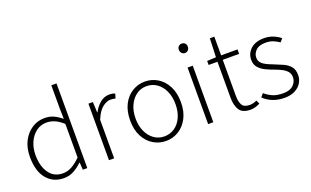

<svg xmlns="http://www.w3.org/2000/svg" viewBox="-81 -1120 2483 1532"><g transform="rotate(-20 1161.0 -353.5)"><path d="M251 12Q161 12 106.5 -53Q52 -118 52 -239Q52 -317 81.5 -373.5Q111 -430 159.5 -461Q208 -492 265 -492Q309 -492 342 -477Q375 -462 410 -433L408 -521V-719H452V0H414L410 -62H407Q378 -33 338.5 -10.5Q299 12 251 12ZM257 -27Q297 -27 333.5 -47.5Q370 -68 408 -106V-391Q370 -425 337 -439Q304 -453 268 -453Q220 -453 182 -425Q144 -397 121.5 -348.5Q99 -300 99 -239Q99 -144 140 -85.5Q181 -27 257 -27Z M636 0V-480H674L678 -391H681Q704 -435 738.5 -463.5Q773 -492 817 -492Q830 -492 841.5 -490Q853 -488 865 -482L853 -444Q843 -447 834.5 -448.5Q826 -450 811 -450Q779 -450 743.5 -422.5Q708 -395 680 -327V0Z M1118 12Q1061 12 1011.5 -17.5Q962 -47 932.5 -103.5Q903 -160 903 -239Q903 -319 932.5 -376Q962 -433 1011.5 -462.5Q1061 -492 1118 -492Q1176 -492 1225 -462.5Q1274 -433 1304 -376Q1334 -319 1334 -239Q1334 -160 1304 -103.5Q1274 -47 1225 -17.5Q1176 12 1118 12ZM1118 -27Q1167 -27 1205.5 -53.5Q1244 -80 1266 -128Q1288 -176 1288 -239Q1288 -302 1266 -350.5Q1244 -399 1205.5 -426Q1167 -453 1118 -453Q1070 -453 1032 -426Q994 -399 971.5 -350.5Q949 -302 949 -239Q949 -176 971.5 -128Q994 -80 1032 -53.5Q1070 -27 1118 -27Z M1478 0V-480H1522V0ZM1499 -596Q1483 -596 1472 -607.5Q1461 -619 1461 -637Q1461 -655 1472 -665.5Q1483 -676 1499 -676Q1516 -676 1526.5 -665.5Q1537 -655 1537 -637Q1537 -619 1526.5 -607.5Q1516 -596 1499 -596Z M1838 8Q1768 8 1743 -32Q1718 -72 1718 -136V-442H1643V-476L1719 -480L1725 -639H1763V-480H1902V-442H1763V-133Q1763 -87 1779 -58.5Q1795 -30 1844 -30Q1858 -30 1872.5 -33.5Q1887 -37 1904 -45L1918 -14Q1899 -4 1878 2Q1857 8 1838 8Z M2125 12Q2069 12 2024.5 -6Q1980 -24 1949 -55L1973 -83Q2003 -57 2038.5 -41.5Q2074 -26 2128 -26Q2184 -26 2213 -54.5Q2242 -83 2242 -121Q2242 -151 2224.5 -170.5Q2207 -190 2180 -203.5Q2153 -217 2125 -227Q2088 -240 2054 -256.5Q2020 -273 1998 -298.5Q1976 -324 1976 -364Q1976 -417 2016 -454.5Q2056 -492 2130 -492Q2171 -492 2206.5 -478Q2242 -464 2268 -442L2244 -415Q2220 -432 2193 -443Q2166 -454 2129 -454Q2073 -454 2046.5 -427Q2020 -400 2020 -367Q2020 -340 2035.5 -322.5Q2051 -305 2076 -293Q2101 -281 2130 -270Q2168 -255 2204.5 -239Q2241 -223 2264 -196.5Q2287 -170 2287 -123Q2287 -87 2268.5 -56.5Q2250 -26 2213.5 -7Q2177 12 2125 12Z"/></g></svg>

Font: Source Sans 3 Light
Style: Regular
Weight: 300
Designer: Paul D. Hunt
Foundry: Adobe
Version: Version 3.052;hotconv 1.1.0;makeotfexe 2.6.0